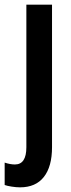

<svg xmlns="http://www.w3.org/2000/svg" viewBox="-50 -563 306 823"><path d="M36 240Q20 240 0.5 237Q-19 234 -30 230V134Q-6 142 14 142Q63 142 63 68V-543H173V68Q173 151 138 195.5Q103 240 36 240Z"/></svg>

Font: Noto Sans Malayalam ExtraCondensed SemiBold
Style: Regular
Weight: 600
Width: 2
Designer: Jelle Bosma - Monotype Design Team
Foundry: Monotype Imaging Inc.
Version: Version 2.104; ttfautohint (v1.8.4.7-5d5b)